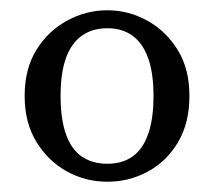

<svg xmlns="http://www.w3.org/2000/svg" viewBox="-20 -771 417 374"><path d="M189 -417Q147 -417 110.5 -437Q74 -457 51 -494.5Q28 -532 28 -584Q28 -637 51 -674Q74 -711 111 -731Q148 -751 189 -751Q230 -751 266.5 -731Q303 -711 326 -674Q349 -637 349 -584Q349 -531 326.5 -493.5Q304 -456 267.5 -436.5Q231 -417 189 -417ZM189 -452Q218 -452 238 -466Q258 -480 268.5 -509.5Q279 -539 279 -584Q279 -629 268.5 -658Q258 -687 238 -701.5Q218 -716 189 -716Q160 -716 139.5 -701.5Q119 -687 108.5 -658Q98 -629 98 -584Q98 -539 108.5 -509.5Q119 -480 139.5 -466Q160 -452 189 -452Z"/></svg>

Font: Source Serif 4 Variable
Style: Regular
Weight: 400
Designer: Frank Grießhammer
Foundry: Adobe
Version: Version 4.005;hotconv 1.1.0;makeotfexe 2.6.0